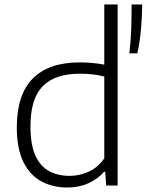

<svg xmlns="http://www.w3.org/2000/svg" viewBox="-20 -828 654 857"><path d="M280.5 9Q216.5 9 165.5 -18Q114.5 -45 84.8 -104.2Q55 -163.5 55 -259.5Q55 -406 126.5 -477.8Q198 -549.5 336 -549.5Q365.5 -549.5 393.8 -546.8Q422 -544 445.5 -539.5V-808H505V0H454L449.5 -61.5H445Q417 -29.5 374.8 -10.2Q332.5 9 280.5 9ZM291 -43Q333.5 -43 374.8 -61.2Q416 -79.5 445.5 -121V-486.5Q397 -499 336 -499Q225.5 -499 170.8 -443.2Q116 -387.5 116 -265Q116 -182 138 -133.5Q160 -85 199.5 -64Q239 -43 291 -43ZM557.5 -590Q564 -643 565.8 -701.2Q567.5 -759.5 567.5 -808H614.5Q614.5 -757 609.5 -699.2Q604.5 -641.5 593 -590Z"/></svg>

Font: Encode Sans Semi Expanded Light
Style: Regular
Weight: 300
Width: 6
Designer: Multiple Designers
Foundry: Impallari Type
Version: Version 3.000; ttfautohint (v1.8.3) -l 8 -r 50 -G 200 -x 14 